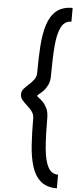

<svg xmlns="http://www.w3.org/2000/svg" viewBox="-75 -879 573 1315"><g transform="rotate(5 211.5 -221.0)"><path d="M369.1 399.4Q297.9 399.4 256.8 363.8Q215.8 328.1 196.3 265.1Q176.8 202.1 171.4 118.2Q166 34.2 166 -61.5Q166 -90.8 150.9 -110.8Q135.7 -130.9 116.7 -147.5Q97.7 -164.1 83 -181.2Q68.4 -198.2 68.4 -220.7Q68.4 -243.2 83 -259.8Q97.7 -276.4 116.7 -293Q135.7 -309.6 150.9 -330.1Q166 -350.6 166 -379.9Q166 -475.6 171.4 -559.1Q176.8 -642.6 196.3 -706.1Q215.8 -769.5 256.8 -805.2Q297.9 -840.8 369.1 -840.8V-746.1Q323.2 -746.1 299.8 -702.1Q276.4 -658.2 269 -573.2Q261.7 -488.3 261.7 -366.2Q261.7 -327.1 249 -301.3Q236.3 -275.4 220.2 -258.8Q204.1 -242.2 191.9 -233.4Q179.7 -224.6 179.7 -220.7Q179.7 -215.8 191.9 -207.5Q204.1 -199.2 220.2 -183.1Q236.3 -167 249 -140.6Q261.7 -114.3 261.7 -74.2Q261.7 46.9 269 131.8Q276.4 216.8 299.8 261.2Q323.2 305.7 369.1 305.7Z"/></g></svg>

Font: Padauk
Style: Bold
Weight: 700
Designer: Debbi Hosken, Becca Hirsbrunner Spalinger
Foundry: SIL International
Version: Version 5.003